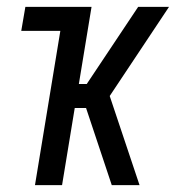

<svg xmlns="http://www.w3.org/2000/svg" viewBox="-20 -540 540 560"><path d="M306 0 231 -225H198L161 0H82L156 -450H42L54 -520H247L210 -295H233L383 -520H473L300 -260L387 0Z"/></svg>

Font: Iosevka Term Oblique
Style: Regular
Weight: 400
Italic angle: -9°
Monospace: yes
Designer: Belleve Invis
Foundry: Belleve Invis
Version: Version 31.4.0